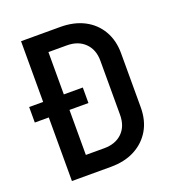

<svg xmlns="http://www.w3.org/2000/svg" viewBox="-132 -836 865 942"><g transform="rotate(-20 300.0 -365.0)"><path d="M83 0V-332H10V-413H83V-730H287Q359 -730 412 -702.5Q465 -675 494.5 -624.5Q524 -574 524 -507V-225Q524 -156 494.5 -106Q465 -56 412 -28Q359 0 287 0ZM191 -97H287Q346 -97 381 -131Q416 -165 416 -225V-507Q416 -565 381 -599.5Q346 -634 287 -634H191V-413H290V-332H191Z"/></g></svg>

Font: JetBrains Mono SemiBold
Style: Regular
Weight: 472
Monospace: yes
Designer: Philipp Nurullin, Konstantin Bulenkov
Foundry: JetBrains
Version: Version 2.305; ttfautohint (v1.8.4.7-5d5b)